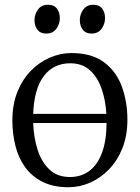

<svg xmlns="http://www.w3.org/2000/svg" viewBox="-20 -776 588 807"><path d="M268 11Q204 11 158.8 -11.8Q113.5 -34.5 85.5 -73.5Q57.5 -112.5 44.8 -163Q32 -213.5 32 -269.5Q32 -337 53 -389.5Q74 -442 109.8 -478.5Q145.5 -515 189.8 -534Q234 -553 280 -553Q366 -553 417.8 -514Q469.5 -475 492.5 -411.2Q515.5 -347.5 515.5 -273Q515.5 -206 494.5 -153.2Q473.5 -100.5 437.8 -63.8Q402 -27 358 -8Q314 11 268 11ZM274 -32Q321.5 -32 355.8 -57.8Q390 -83.5 408.8 -134.2Q427.5 -185 428 -259H119.5Q121.5 -198.5 138 -146.8Q154.5 -95 187.8 -63.5Q221 -32 274 -32ZM119.5 -297.5H427Q424 -354 407.2 -402.5Q390.5 -451 358.2 -480.5Q326 -510 275 -510Q205 -510 164.2 -456.5Q123.5 -403 119.5 -297.5ZM174 -635Q149.5 -635 137.2 -651.2Q125 -667.5 125 -691.5Q125 -716 139.8 -736Q154.5 -756 181.5 -756H182.5Q207 -756 219.2 -739.8Q231.5 -723.5 231.5 -700Q231.5 -675.5 216.8 -655.2Q202 -635 175 -635ZM364.5 -635Q340 -635 327.8 -651.2Q315.5 -667.5 315.5 -691.5Q315.5 -716 330.2 -736Q345 -756 371.5 -756H372.5Q397.5 -756 409.5 -739.8Q421.5 -723.5 421.5 -700Q421.5 -675.5 407 -655.2Q392.5 -635 365.5 -635Z"/></svg>

Font: Merriweather 60pt Light
Style: Regular
Weight: 300
Version: Version 2.100